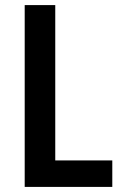

<svg xmlns="http://www.w3.org/2000/svg" viewBox="-20 -734 482 754"><path d="M77 0V-714H197V-104H421V0Z"/></svg>

Font: Noto Sans Sinhala Condensed SemiBold
Style: Regular
Weight: 600
Width: 3
Designer: Jelle Bosma - Monotype Design Team
Foundry: Monotype Imaging Inc.
Version: Version 2.006; ttfautohint (v1.8.4.7-5d5b)